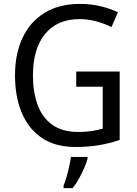

<svg xmlns="http://www.w3.org/2000/svg" viewBox="-20 -744 701 985"><path d="M371 -377H594V-26Q541 -8 486.5 1Q432 10 367 10Q264 10 195.5 -36Q127 -82 92 -164.5Q57 -247 57 -358Q57 -467 95.5 -549.5Q134 -632 208.5 -678Q283 -724 390 -724Q445 -724 494 -712.5Q543 -701 585 -681L552 -605Q516 -623 474 -634.5Q432 -646 388 -646Q274 -646 211.5 -570Q149 -494 149 -357Q149 -273 172.5 -207.5Q196 -142 247.5 -104.5Q299 -67 383 -67Q423 -67 452.5 -72Q482 -77 507 -84V-299H371ZM429 70Q424 91 412 118Q400 145 385 172.5Q370 200 353 221H306V209Q313 192 321 165Q329 138 335 110Q341 82 344 61H429Z"/></svg>

Font: Noto Sans SemiCondensed
Style: Regular
Weight: 400
Width: 4
Designer: Monotype Design Team
Foundry: Monotype Imaging Inc.
Version: Version 2.013; ttfautohint (v1.8.4.7-5d5b)